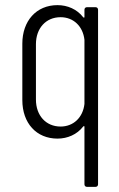

<svg xmlns="http://www.w3.org/2000/svg" viewBox="-20 -532 463 748"><path d="M309 -494V-466C309 -463 307 -462 304 -465C280 -496 243 -512 204 -512C121 -512 67 -450 67 -362V-142C67 -52 122 8 204 8C243 8 280 -8 304 -39C307 -42 309 -41 309 -38V186C309 192 313 196 319 196H352C358 196 362 192 362 186V-494C362 -500 358 -504 352 -504H319C313 -504 309 -500 309 -494ZM216 -39C159 -39 120 -82 120 -144V-360C120 -422 159 -465 216 -465C266 -465 303 -430 309 -377V-127C303 -74 266 -39 216 -39Z"/></svg>

Font: Barlow Condensed Light
Style: Regular
Weight: 300
Width: 3
Designer: Jeremy Tribby
Foundry: Tribby Type
Version: Version 1.422;hotconv 1.0.109;makeotfexe 2.5.65596